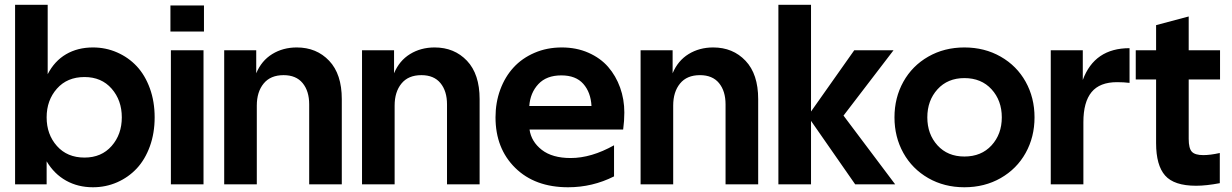

<svg xmlns="http://www.w3.org/2000/svg" viewBox="-20 -770 5147 802"><path d="M333 -111.8Q403.8 -111.8 446.3 -160.2Q488.8 -208.5 488.8 -279.8Q488.8 -351.1 446.3 -399.7Q403.8 -448.2 333 -448.2Q260.7 -448.2 217.8 -399.7Q174.8 -351.1 174.8 -279.8Q174.8 -208.5 217.8 -160.2Q260.7 -111.8 333 -111.8ZM43 0V-750H179.2V-460Q207.5 -515.1 256.1 -543.5Q304.7 -571.8 368.2 -571.8Q421.9 -571.8 469.2 -551Q516.6 -530.3 551.3 -493.2Q585.9 -456.1 606 -400.9Q626 -345.7 626 -279.8Q626 -213.9 606 -158.7Q585.9 -103.5 551.3 -66.4Q516.6 -29.3 469.2 -8.5Q421.9 12.2 368.2 12.2Q305.7 12.2 255.9 -15.6Q206.1 -43.5 174.8 -96.2V0Z M693.8 -560.1H830.1V0H693.8ZM691.9 -638.2V-747.1H832V-638.2Z M916.5 -560.1H1050.3V-463.9Q1072.3 -516.6 1117.2 -544.2Q1162.1 -571.8 1219.7 -571.8Q1302.2 -571.8 1355 -516.1Q1407.7 -460.4 1407.7 -356V0H1271.5V-334Q1271.5 -389.6 1244.1 -422.9Q1216.8 -456.1 1164.6 -456.1Q1109.9 -456.1 1081.3 -421.1Q1052.7 -386.2 1052.7 -329.1V0H916.5Z M1492.2 -560.1H1626V-463.9Q1647.9 -516.6 1692.9 -544.2Q1737.8 -571.8 1795.4 -571.8Q1877.9 -571.8 1930.7 -516.1Q1983.4 -460.4 1983.4 -356V0H1847.2V-334Q1847.2 -389.6 1819.8 -422.9Q1792.5 -456.1 1740.2 -456.1Q1685.5 -456.1 1657 -421.1Q1628.4 -386.2 1628.4 -329.1V0H1492.2Z M2353 12.2Q2214.4 12.2 2132.1 -68.8Q2049.8 -149.9 2049.8 -279.8Q2049.8 -341.8 2069.6 -395.5Q2089.4 -449.2 2125 -488Q2160.6 -526.9 2212.6 -549.3Q2264.6 -571.8 2326.7 -571.8Q2387.7 -571.8 2437.7 -549.8Q2487.8 -527.8 2520.3 -490.5Q2552.7 -453.1 2570.3 -404.1Q2587.9 -355 2587.9 -299.8Q2587.9 -265.6 2583 -229H2191.9Q2199.2 -178.2 2243.2 -144Q2287.1 -109.9 2363.8 -109.9Q2449.7 -109.9 2544.9 -163.1V-33.2Q2454.6 12.2 2353 12.2ZM2190.9 -327.1H2450.7Q2447.8 -384.3 2416.5 -419.7Q2385.3 -455.1 2324.7 -455.1Q2262.7 -455.1 2228.8 -418.7Q2194.8 -382.3 2190.9 -327.1Z M2655.8 -560.1H2789.6V-463.9Q2811.5 -516.6 2856.4 -544.2Q2901.4 -571.8 2959 -571.8Q3041.5 -571.8 3094.2 -516.1Q3147 -460.4 3147 -356V0H3010.7V-334Q3010.7 -389.6 2983.4 -422.9Q2956.1 -456.1 2903.8 -456.1Q2849.1 -456.1 2820.6 -421.1Q2792 -386.2 2792 -329.1V0H2655.8Z M3231.4 0V-750H3367.7V-304.2L3548.3 -560.1H3712.4L3503.4 -287.1L3719.2 0H3552.2L3367.7 -265.1V0Z M4008.3 -571.8Q4092.8 -571.8 4159.9 -533.4Q4227.1 -495.1 4264.2 -428.5Q4301.3 -361.8 4301.3 -279.8Q4301.3 -197.8 4264.2 -131.1Q4227.1 -64.5 4159.9 -26.1Q4092.8 12.2 4008.3 12.2Q3924.3 12.2 3857.4 -26.1Q3790.5 -64.5 3753.4 -131.1Q3716.3 -197.8 3716.3 -279.8Q3716.3 -361.8 3753.4 -428.5Q3790.5 -495.1 3857.4 -533.4Q3924.3 -571.8 4008.3 -571.8ZM4008.3 -116.2Q4079.1 -116.2 4121.8 -162.8Q4164.6 -209.5 4164.6 -279.8Q4164.6 -350.1 4121.8 -397Q4079.1 -443.8 4008.3 -443.8Q3938.5 -443.8 3896 -397Q3853.5 -350.1 3853.5 -279.8Q3853.5 -209.5 3896 -162.8Q3938.5 -116.2 4008.3 -116.2Z M4369.1 -560.1H4502.9V-436Q4551.8 -568.8 4698.2 -568.8V-423.8Q4674.3 -426.8 4646 -426.8Q4573.7 -426.8 4539.6 -385.3Q4505.4 -343.8 4505.4 -259.8V0H4369.1Z M4976.1 5.9Q4884.3 5.9 4846.7 -36.9Q4809.1 -79.6 4809.1 -171.9V-438H4724.1V-560.1H4809.1V-665L4945.3 -701.2V-560.1H5076.2V-438H4945.3V-189.9Q4945.3 -150.4 4958.5 -136.2Q4971.7 -122.1 5006.3 -122.1Q5035.6 -122.1 5075.2 -130.9V-4.9Q5018.6 5.9 4976.1 5.9Z"/></svg>

Font: TASA Explorer
Style: Bold
Weight: 700
Designer: Weizhong Zhang
Foundry: Local Remote
Version: Version 1.000;Glyphs 3.1.2 (3151)